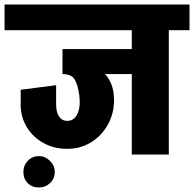

<svg xmlns="http://www.w3.org/2000/svg" viewBox="-55 -680 854 845"><path d="M779 -547H688V0H525V-354H407Q437 -322 445 -271Q447 -249 447 -239Q447 -182 420.5 -133Q394 -84 347 -54.5Q300 -25 241 -25H240Q183 -25 136.5 -50.5Q90 -76 63 -120.5Q36 -165 36 -219V-285L192 -305V-220Q192 -186 205 -167Q218 -148 241 -148Q267 -148 281.5 -171Q296 -194 296 -232Q296 -241 294 -261Q287 -310 272.5 -332Q258 -354 220 -354V-464H525V-547H-35V-660H779ZM48 77Q48 48 67.5 27.5Q87 7 116 7Q144 7 165 28Q186 49 186 77Q186 106 165.5 125.5Q145 145 116 145Q86 145 67 126Q48 107 48 77Z"/></svg>

Font: Akshar
Style: Bold
Weight: 700
Designer: Tall Chai
Foundry: Tall Chai
Version: Version 1.000